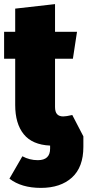

<svg xmlns="http://www.w3.org/2000/svg" viewBox="-24 -689 426 935"><path d="M382 -25V26Q382 125 326.5 175.5Q271 226 175 226Q80 226 22 181L85 72Q120 91 160 91Q220 91 220 35V20Q133 16 91.5 -35.5Q50 -87 50 -178V-403H-4V-534H50V-647L244 -669V-534H351L331 -403H244V-168Q244 -144 254 -133Q264 -122 284 -122Q298 -122 328 -129Z"/></svg>

Font: Fira Sans Condensed Black
Style: Regular
Weight: 900
Width: 3
Designer: Carrois Corporate & Edenspiekermann AG
Foundry: Carrois Corporate GbR & Edenspiekermann AG
Version: Version 4.203